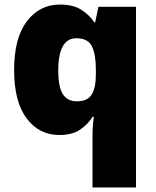

<svg xmlns="http://www.w3.org/2000/svg" viewBox="-20 -583 683 843"><path d="M577.1 -553.2V240.2H386.2V11.2Q386.2 -29.8 392.1 -69.8H386.2Q366.2 -37.1 331.5 -13.7Q296.9 9.8 240.2 9.8Q151.9 9.8 96.9 -63.2Q42 -136.2 42 -275.9Q42 -416 97.9 -489.5Q153.8 -563 243.2 -563Q300.8 -563 336.4 -540.5Q372.1 -518.1 394 -484.9H397.9L412.1 -553.2ZM317.9 -138.2Q363.8 -138.2 382.3 -167.5Q400.9 -196.8 400.9 -255.9V-278.8Q400.9 -344.2 383.5 -379.6Q366.2 -415 314.9 -415Q235.8 -415 235.8 -272.9Q235.8 -201.2 255.9 -169.7Q275.9 -138.2 317.9 -138.2Z"/></svg>

Font: Nokora Black
Style: Regular
Weight: 900
Designer: Danh Hong
Version: Version 8.000; ttfautohint (v1.8.3)